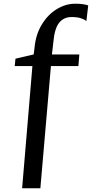

<svg xmlns="http://www.w3.org/2000/svg" viewBox="-20 -843 528 1037"><path d="M59.5 -486 63.5 -526 162 -549 166.5 -585.5Q173 -656.5 205.8 -710.5Q238.5 -764.5 286.8 -793.8Q335 -823 386 -823Q412.5 -823 430.5 -820Q448.5 -817 456.5 -813.5L446.5 -729Q437 -738 416.8 -744.5Q396.5 -751 366.5 -751Q324.5 -751 299.5 -720.2Q274.5 -689.5 268 -614L260.5 -549H408.5L403.5 -486H255L198 174H99.5L155 -486Z"/></svg>

Font: Merriweather 12pt
Style: Regular
Weight: 400
Designer: Eben Sorkin
Foundry: Eben Sorkin
Version: Version 2.100